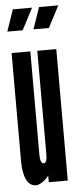

<svg xmlns="http://www.w3.org/2000/svg" viewBox="-53 -757 339 796"><g transform="rotate(-5 116.0 -359.5)"><path d="M32 -727 1 -637H65L112 -727ZM141 -727 110 -637H174L221 -727ZM118 -116C118 -95 114 -80 104 -80C94 -80 89 -94 89 -115V-547H11V-99C11 -66 15 8 65 8C82 8 108 -13 118 -28V0H197V-547H118Z"/></g></svg>

Font: League Gothic Condensed
Style: Regular
Weight: 400
Width: 3
Designer: Tyler Finck
Foundry: The League of Moveable Type
Version: Version 1.001;PS 001.001;hotconv 1.0.56;makeotf.lib2.0.21325